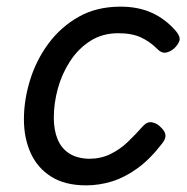

<svg xmlns="http://www.w3.org/2000/svg" viewBox="-20 -539 562 578"><path d="M239 19Q176 19 134.5 -7Q93 -33 72.5 -78Q52 -123 52 -180Q52 -238 70.5 -298Q89 -358 126 -408Q163 -458 217 -488.5Q271 -519 343 -519Q396 -519 437 -500.5Q478 -482 510 -445Q524 -428 520 -416Q516 -404 504 -393Q491 -382 478 -380.5Q465 -379 452 -393Q431 -414 404 -426.5Q377 -439 336 -439Q288 -439 251.5 -415.5Q215 -392 190.5 -354Q166 -316 154 -272Q142 -228 142 -185Q142 -147 153.5 -119.5Q165 -92 188.5 -77Q212 -62 248 -61Q283 -61 312 -75Q341 -89 365 -112Q389 -135 411 -160Q424 -174 439 -170.5Q454 -167 464 -156Q476 -145 478 -133.5Q480 -122 468 -107Q432 -60 394 -32.5Q356 -5 317.5 7Q279 19 239 19Z"/></svg>

Font: Playwrite IS
Style: Regular
Weight: 400
Designer: Veronika Burian, José Scaglione
Foundry: TypeTogether
Version: Version 1.002